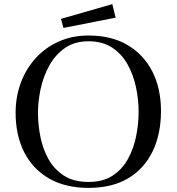

<svg xmlns="http://www.w3.org/2000/svg" viewBox="-20 -912 860 935"><path d="M655 -368Q655 -426 642.5 -486Q630 -546 602 -597Q574 -648 527 -679.5Q480 -711 411 -711Q343 -711 296 -678Q249 -645 220 -592.5Q191 -540 178 -479.5Q165 -419 165 -363Q165 -304 177 -244.5Q189 -185 217 -135.5Q245 -86 292.5 -56Q340 -26 411 -26Q482 -26 529 -57Q576 -88 603.5 -138.5Q631 -189 643 -249Q655 -309 655 -368ZM764 -371Q764 -260 723.5 -175.5Q683 -91 604.5 -44Q526 3 411 3Q299 3 219.5 -42.5Q140 -88 98 -170.5Q56 -253 56 -363Q56 -440 81 -508Q106 -576 153 -628Q200 -680 265.5 -709.5Q331 -739 411 -739Q523 -739 601.5 -692.5Q680 -646 722 -563.5Q764 -481 764 -371ZM543 -826 289 -776 277 -820 527 -892Z"/></svg>

Font: Kaisei HarunoUmi
Style: Regular
Weight: 400
Designer: Font-Kai, 金井和夫
Foundry: KAZUO KANAI
Version: Version 5.003